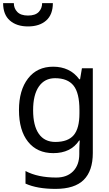

<svg xmlns="http://www.w3.org/2000/svg" viewBox="-67 -975 702 1235"><path d="M275 -546Q328 -546 370.5 -526Q413 -506 443 -465H448L460 -536H530V9Q530 124 471.5 182Q413 240 290 240Q172 240 97 206V125Q176 167 295 167Q364 167 403.5 126.5Q443 86 443 16V-5Q443 -17 444 -39.5Q445 -62 446 -71H442Q388 10 276 10Q172 10 113.5 -63Q55 -136 55 -267Q55 -395 113.5 -470.5Q172 -546 275 -546ZM287 -472Q220 -472 183 -418.5Q146 -365 146 -266Q146 -167 182.5 -114.5Q219 -62 289 -62Q370 -62 407 -105.5Q444 -149 444 -246V-267Q444 -377 406 -424.5Q368 -472 287 -472ZM113 -805Q40 -805 -3.5 -843Q-47 -881 -47 -955H22Q22 -921 44.5 -898Q67 -875 113 -875Q160 -875 182 -898Q204 -921 204 -955H273Q273 -881 230 -843Q187 -805 113 -805Z"/></svg>

Font: Noto Sans Tifinagh Hawad
Style: Regular
Weight: 400
Designer: JamraPatel
Foundry: JamraPatel LLC
Version: Version 2.006; ttfautohint (v1.8.4.7-5d5b)